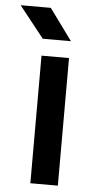

<svg xmlns="http://www.w3.org/2000/svg" viewBox="-104 -761 378 793"><g transform="rotate(5 85.0 -364.5)"><path d="M53 0V-529H167V0ZM52 -599 -51 -729H74L169 -599Z"/></g></svg>

Font: Hubot Sans Medium
Style: Regular
Weight: 500
Designer: Deni Anggara
Foundry: GitHub, Inc., Subsidiary of Microsoft Corporation
Version: Version 2.000